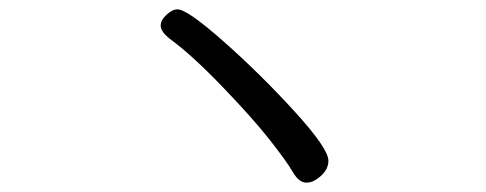

<svg xmlns="http://www.w3.org/2000/svg" viewBox="-20 -559 1040 411"><path d="M636 -168Q651 -168 667 -182.5Q683 -197 683 -215Q683 -241 610.5 -320.5Q538 -400 459.5 -469.5Q381 -539 360 -539Q349 -539 336.5 -527.5Q324 -516 324 -504Q324 -492 342 -477Q389 -443 455 -374.5Q521 -306 557.5 -259.5Q594 -213 607 -190.5Q620 -168 636 -168Z"/></svg>

Font: LXGW WenKai TC
Style: Bold
Weight: 700
Designer: LXGW / Fontworks Inc.
Foundry: LXGW / Fontworks Inc.
Version: Version 1.330;April 28, 2024